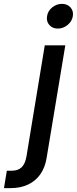

<svg xmlns="http://www.w3.org/2000/svg" viewBox="-122 -762 394 986"><path d="M107.9 -529.3H213.4L117.2 50.3Q109.4 98.1 85.4 132.6Q61.5 167 22.7 185.5Q-16.1 204.1 -67.9 204.1H-101.6L-86.9 114.7H-62.5Q-28.8 114.7 -10.7 96.9Q7.3 79.1 13.7 42.5ZM174.8 -615.2Q147.5 -615.2 131.3 -633.8Q115.2 -652.3 119.6 -678.7Q123.5 -705.6 146 -723.9Q168.5 -742.2 196.3 -742.2Q223.6 -742.2 240 -723.9Q256.3 -705.6 252 -678.7Q247.6 -652.3 225.1 -633.8Q202.6 -615.2 174.8 -615.2Z"/></svg>

Font: Inter 24pt Medium
Style: Italic
Weight: 500
Italic angle: -9.3988°
Designer: Rasmus Andersson
Foundry: rsms
Version: Version 4.001;git-66647c0bb